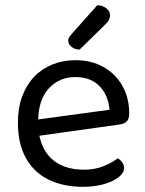

<svg xmlns="http://www.w3.org/2000/svg" viewBox="-20 -707 559 740"><path d="M104 -180 100 -243 402 -284Q398 -339 364 -374.5Q330 -410 270 -410Q208 -410 167.5 -365.5Q127 -321 127 -238V-216Q134 -136 179.5 -94.5Q225 -53 304 -53Q346 -53 380 -67Q414 -81 434 -97Q445 -90 451.5 -80.5Q458 -71 458 -59Q458 -40 436.5 -23.5Q415 -7 379.5 3Q344 13 300 13Q223 13 166.5 -15Q110 -43 79.5 -98.5Q49 -154 49 -234Q49 -291 65.5 -335.5Q82 -380 111.5 -411Q141 -442 182 -458.5Q223 -475 271 -475Q332 -475 378.5 -449Q425 -423 451.5 -376.5Q478 -330 478 -270Q478 -248 468 -238.5Q458 -229 440 -227ZM258 -578 355 -687Q377 -686 390.5 -674.5Q404 -663 404 -649Q404 -636 398 -627Q392 -618 378 -605L287 -516Q268 -516 255.5 -526.5Q243 -537 243 -550Q243 -559 248 -565.5Q253 -572 258 -578Z"/></svg>

Font: Baloo Bhaina 2
Style: Regular
Weight: 400
Designer: Yesha Goshar, Manish Minz, Shuchita Grover and Ek Type
Foundry: Ek Type
Version: Version 1.700